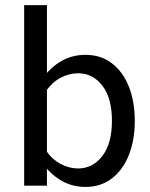

<svg xmlns="http://www.w3.org/2000/svg" viewBox="-20 -730 588 755"><path d="M164.6 0V-709.7H75V0ZM510 -254.9Q510 -330.6 486.8 -389.2Q463.6 -447.8 420 -481.1Q376.5 -514.4 315.7 -514.4Q259.3 -514.4 213 -484.9Q166.7 -455.3 132.8 -400.1L161.1 -372.1Q185.1 -406.7 218.6 -424.3Q252.2 -441.9 287.1 -441.9Q345.2 -441.9 382.7 -392.9Q420.2 -344 420.2 -254.9Q420.2 -166.3 382.7 -116.9Q345.2 -67.6 287.1 -67.6Q252.2 -67.6 218.6 -85.3Q185.1 -103 161.1 -137.7L132.8 -109.4Q166.7 -54.4 213 -24.7Q259.3 5.1 315.7 5.1Q376.5 5.1 420 -28.4Q463.6 -62 486.8 -120.7Q510 -179.4 510 -254.9Z"/></svg>

Font: Estedad-FD-VF Thin
Style: Regular
Weight: 100
Designer: Amin Abedi
Version: Version 5.0